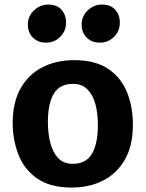

<svg xmlns="http://www.w3.org/2000/svg" viewBox="-20 -834 654 862"><path d="M302 8Q204.5 8 146 -33.2Q87.5 -74.5 61.8 -142.2Q36 -210 37 -290Q38.5 -379 74.2 -440.2Q110 -501.5 171.8 -532.8Q233.5 -564 312 -564Q410 -564 468.5 -523Q527 -482 552.5 -414.2Q578 -346.5 576.5 -267Q575.5 -177.5 540 -116.2Q504.5 -55 443 -23.5Q381.5 8 302 8ZM306 -98.5Q365.5 -98 392.5 -143Q419.5 -188 419.5 -273.5Q419.5 -324 408.5 -365.8Q397.5 -407.5 373.2 -432.2Q349 -457 309 -457.5Q248.5 -458 221.8 -413.8Q195 -369.5 195 -286Q195 -235 206 -192.5Q217 -150 241.2 -124.2Q265.5 -98.5 306 -98.5ZM186.5 -642.5Q150.5 -642.5 127.8 -665.2Q105 -688 105 -724Q105 -761 132.5 -787.2Q160 -813.5 196 -813.5Q235.5 -813.5 256 -790.5Q276.5 -767.5 276.5 -732.5Q276.5 -694.5 250.2 -668.5Q224 -642.5 186.5 -642.5ZM427.5 -642.5Q392 -642.5 369.2 -665.2Q346.5 -688 346.5 -724Q346.5 -761 373.8 -787.2Q401 -813.5 437.5 -813.5Q476.5 -813.5 497.2 -790.5Q518 -767.5 518 -732.5Q518 -694.5 491.8 -668.5Q465.5 -642.5 427.5 -642.5Z"/></svg>

Font: Merriweather Sans
Style: Bold
Weight: 700
Designer: Eben Sorkin
Foundry: Eben Sorkin
Version: Version 1.008; ttfautohint (v1.7.19-72a1) -l 8 -r 50 -G 200 